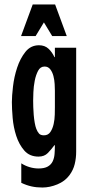

<svg xmlns="http://www.w3.org/2000/svg" viewBox="-20 -699 392 857"><path d="M320 -22Q320 7 313.5 33.5Q307 60 290 83Q270 110 236 124Q202 138 169 138Q143 138 120.5 133Q98 128 75 117V30Q92 41 112 47Q132 53 152 53Q178 53 193 44.5Q208 36 215 21.5Q222 7 223.5 -11.5Q225 -30 225 -51H223Q209 -32 193.5 -16Q178 0 152 0Q112 0 88.5 -27Q65 -54 52.5 -92.5Q40 -131 36.5 -172.5Q33 -214 33 -243Q33 -270 38 -313Q43 -356 56.5 -397Q70 -438 93.5 -467.5Q117 -497 154 -497Q180 -497 196.5 -481.5Q213 -466 223 -444H225V-486H320ZM225 -294Q225 -305 224 -323.5Q223 -342 218.5 -359.5Q214 -377 204.5 -389.5Q195 -402 179 -402Q160 -402 150 -383Q140 -364 135 -338.5Q130 -313 129 -287.5Q128 -262 128 -250Q128 -238 128.5 -221Q129 -204 130.5 -186Q132 -168 135 -151Q138 -134 142 -124Q147 -111 154 -103Q161 -95 176 -95Q195 -95 205 -110Q215 -125 219.5 -145.5Q224 -166 224.5 -187.5Q225 -209 225 -221ZM126 -679H226L278 -538H213L176 -599L139 -538H74Z"/></svg>

Font: Osterbar
Style: Regular
Weight: 500
Width: 3
Designer: Peter Wiegel, Basierend auf Erbar schmal-halbfette Grotesk v. Jacob Erbar
Foundry: Peter Wiegel
Version: Version 1.0